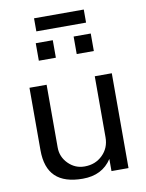

<svg xmlns="http://www.w3.org/2000/svg" viewBox="-94 -917 760 997"><g transform="rotate(-10 286.0 -419.0)"><path d="M280.8 -47.9H282.2Q338.4 -47.9 376.2 -85Q414.1 -122.1 414.1 -178.2V-500H503.9V0H414.1V-64Q363.8 13.2 261.2 13.2Q165 13.2 117.4 -32.2Q69.8 -77.6 69.8 -170.9V-500H160.2V-168.9Q160.2 -119.6 195.8 -83.7Q231.4 -47.9 280.8 -47.9ZM231.9 -629.9H142.1V-722.2H231.9ZM432.1 -629.9H341.8V-722.2H432.1ZM418 -782.2H155.8V-851.1H418Z"/></g></svg>

Font: Perun
Style: Regular
Weight: 400
Version: Version 1.0000